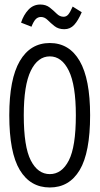

<svg xmlns="http://www.w3.org/2000/svg" viewBox="-20 -817 440 848"><path d="M200 11Q114 11 67.5 -66Q21 -143 21 -308Q21 -468 67.5 -547.5Q114 -627 200 -627Q286 -627 332 -547.5Q378 -468 378 -308Q378 -143 332 -66Q286 11 200 11ZM200 -48Q253 -48 284 -108.5Q315 -169 315 -308Q315 -441 284 -504.5Q253 -568 200 -568Q147 -568 116 -504.5Q85 -441 85 -308Q85 -169 116 -108.5Q147 -48 200 -48ZM301 -788 341 -763Q325 -726 307.5 -707Q290 -688 264 -688Q238 -688 221 -701.5Q204 -715 190.5 -728.5Q177 -742 161 -742Q147 -742 137.5 -732Q128 -722 119 -699L73 -717Q84 -751 105.5 -774Q127 -797 158 -797Q183 -797 200 -783.5Q217 -770 230.5 -756.5Q244 -743 261 -743Q273 -743 281.5 -753Q290 -763 301 -788Z"/></svg>

Font: Inconsolata Condensed
Style: Regular
Weight: 400
Width: 3
Monospace: yes
Designer: Raph Levien, Cyreal, Brenton Simpson
Foundry: Raph Levien, Cyreal, Google
Version: Version 3.000; ttfautohint (v1.8.2.53-6de2)